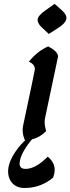

<svg xmlns="http://www.w3.org/2000/svg" viewBox="-20 -688 356 972"><path d="M227.1 -516.1 194.8 -546.4Q170.4 -567.4 170.4 -587.4Q170.4 -608.4 212.4 -637.2L256.3 -668.5L292 -637.2Q316.4 -615.2 316.4 -598.1Q316.4 -573.2 274.4 -546.4ZM106 21.5Q94.7 -3.9 94.7 -29.3Q94.7 -41.5 97.2 -53.2Q156.7 -332.5 156.7 -337.4Q156.7 -362.8 126 -375.5Q170.4 -430.7 224.6 -453.1Q273.9 -426.3 273.9 -401.9Q273.9 -399.4 208 -89.8Q206.1 -81.1 206.1 -70.8Q206.1 -50.3 213.4 -24.4Q169.9 21 106 21.5ZM104.5 263.7Q58.6 263.7 35.6 231Q21 208.5 21 180.2Q21 135.3 58.1 80.1Q85.4 39.6 118.2 13.2H145.5Q90.8 77.1 80.6 126Q79.1 133.8 79.1 140.1Q79.1 167 109.4 167Q160.6 167 221.7 105Q256.8 133.8 256.8 171.4Q256.8 190.9 248.5 211.4Q186 263.7 104.5 263.7Z"/></svg>

Font: Balgruf
Style: Italic
Weight: 500
Italic angle: -12°
Designer: Paul James Miller
Foundry: High-Logic / Made with FontCreator
Version: Version 1.201;March 28, 2021;FontCreator 13.0.0.2683 64-bit